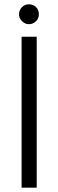

<svg xmlns="http://www.w3.org/2000/svg" viewBox="-20 -869 269 889"><path d="M80 -699C80 -699 80 0 80 0C80 0 150 0 150 0C150 0 150 -699 150 -699C150 -699 80 -699 80 -699ZM114 -757C114 -757 114 -757 114 -757C127 -757 138 -762 147 -771C156 -780 160 -790 160 -803C160 -803 160 -803 160 -803C160 -816 156 -827 147 -836C138 -845 127 -849 114 -849C114 -849 114 -849 114 -849C101 -849 91 -845 82 -836C73 -827 68 -816 68 -803C68 -803 68 -803 68 -803C68 -790 73 -780 82 -771C91 -762 101 -757 114 -757Z"/></svg>

Font: wox.body
Style: Regular
Weight: 500
Designer: Ninad Kale (Devanagari), Jonny Pinhorn (Latin)
Foundry: Indian Type Foundry
Version: ""